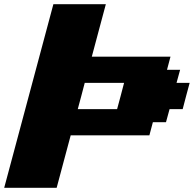

<svg xmlns="http://www.w3.org/2000/svg" viewBox="-20 -895 924 915"><path d="M0 0H250Q261.2 -42 283.4 -125Q305.7 -208 316.9 -250H691.9L708.5 -312.5H771L788.1 -375H850.6Q856 -395.5 866.9 -437.3Q877.9 -479 883.8 -500H821.3L838.4 -562.5H775.9L792.5 -625H417.5Q428.7 -667 450.9 -750Q473.1 -833 484.4 -875H234.4Q195.3 -729 117.2 -437.5Q39.1 -146 0 0ZM538.1 -375H350.6Q356.4 -396 367.4 -437.5Q378.4 -479 383.8 -500H571.3Q565.9 -479 554.9 -437.3Q543.9 -395.5 538.1 -375Z"/></svg>

Font: Faithful 32x
Style: BoldOblique
Weight: 400
Foundry: Faithful Resource Pack
Version: Version 1.0; January 27, 2023